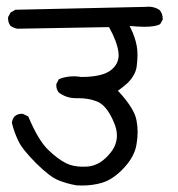

<svg xmlns="http://www.w3.org/2000/svg" viewBox="-20 -575 540 583"><path d="M210 -276.9H218.3Q248.5 -276.9 273.9 -267.1Q303.2 -256.3 325.2 -205.1Q335 -183.1 335 -163.6Q335 -135.7 316.4 -112.3Q285.6 -72.8 246.6 -69.3Q238.3 -68.8 231 -68.8Q202.6 -68.8 181.2 -79.1Q153.8 -92.8 124.8 -121.6Q95.7 -150.4 65.9 -221.2L50.3 -229Q48.3 -229.5 46.4 -229.5Q33.2 -229.5 24.4 -221.7Q17.1 -213.4 16.1 -201.7Q22.9 -173.8 35.6 -147.2Q48.3 -120.6 89.8 -79.3Q131.3 -38.1 157.5 -27.6Q183.6 -17.1 212.4 -12.2Q221.2 -11.7 230 -11.7Q260.3 -11.7 288.1 -19.5Q322.8 -29.3 355.7 -64.5Q388.7 -99.6 394.5 -136.7Q397.9 -155.8 397.9 -174.1Q397.9 -192.4 394.5 -209.5Q388.7 -244.1 341.3 -295.9L337.9 -299.3Q356.9 -313 368.7 -324.2Q391.6 -347.7 395 -373Q397.5 -392.1 397.5 -408Q397.5 -423.8 395 -436.5Q390.1 -462.4 377 -489.3L373.5 -496.1Q402.3 -493.7 418.5 -493.7Q451.7 -493.7 466.3 -501.5L474.1 -515.6Q474.1 -516.6 474.1 -517.6Q474.1 -533.2 464.8 -544.4Q450.2 -554.7 430.7 -554.7Q427.2 -554.7 424.3 -554.2L26.9 -545.4L12.2 -537.1L4.4 -522.5Q4.4 -521.5 4.4 -520.5Q4.4 -506.3 11.7 -496.6Q21.5 -489.7 32.7 -487.8L311 -492.7Q334.5 -450.7 339.4 -418.5Q340.3 -413.1 340.3 -407.7Q340.3 -381.3 317.9 -362.8Q291.5 -341.3 226.6 -341.3H226.1Q214.4 -343.3 205.1 -343.3Q178.7 -343.3 158.7 -334.5L150.9 -319.3Q150.9 -318.4 150.9 -316.9Q150.9 -303.7 158.2 -294.4Q181.2 -276.9 210 -276.9Z"/></svg>

Font: Bakudai
Style: Light
Weight: 300
Version: Version 1.48